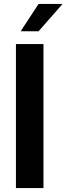

<svg xmlns="http://www.w3.org/2000/svg" viewBox="-20 -956 338 976"><path d="M85 -797 176 -936H298L176 -797ZM61 0V-732H201V0Z"/></svg>

Font: Mina
Style: Bold
Weight: 700
Version: Version 1.000